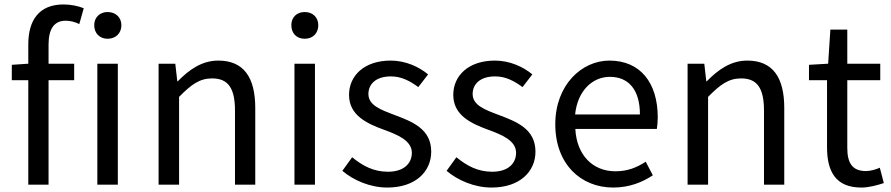

<svg xmlns="http://www.w3.org/2000/svg" viewBox="-20 -829 4002 862"><path d="M417 0H509V-543H417ZM463 -655C499 -655 525 -679 525 -716C525 -751 499 -775 463 -775C428 -775 403 -751 403 -716C403 -679 428 -655 463 -655ZM33 -469H107V0H198V-469H313V-543H198V-629C198 -699 223 -736 275 -736C294 -736 316 -731 336 -721L356 -792C331 -802 299 -809 265 -809C157 -809 107 -740 107 -630V-543L33 -538Z M692 0H784V-394C838 -449 876 -477 932 -477C1004 -477 1035 -434 1035 -332V0H1126V-344C1126 -482 1074 -557 960 -557C886 -557 829 -516 778 -464H776L767 -543H692Z M1302 0H1394V-543H1302ZM1348 -655C1384 -655 1409 -679 1409 -716C1409 -751 1384 -775 1348 -775C1312 -775 1288 -751 1288 -716C1288 -679 1312 -655 1348 -655Z M1719 13C1847 13 1916 -60 1916 -148C1916 -251 1830 -283 1751 -313C1690 -336 1634 -356 1634 -407C1634 -450 1666 -486 1735 -486C1783 -486 1821 -465 1858 -438L1902 -495C1861 -529 1801 -557 1734 -557C1615 -557 1547 -489 1547 -403C1547 -310 1629 -274 1705 -246C1765 -224 1829 -198 1829 -143C1829 -96 1794 -58 1722 -58C1657 -58 1609 -84 1561 -123L1517 -62C1568 -19 1642 13 1719 13Z M2187 13C2315 13 2384 -60 2384 -148C2384 -251 2298 -283 2219 -313C2158 -336 2102 -356 2102 -407C2102 -450 2134 -486 2203 -486C2251 -486 2289 -465 2326 -438L2370 -495C2329 -529 2269 -557 2202 -557C2083 -557 2015 -489 2015 -403C2015 -310 2097 -274 2173 -246C2233 -224 2297 -198 2297 -143C2297 -96 2262 -58 2190 -58C2125 -58 2077 -84 2029 -123L1985 -62C2036 -19 2110 13 2187 13Z M2733 13C2806 13 2864 -11 2911 -42L2879 -103C2838 -76 2796 -60 2743 -60C2640 -60 2569 -134 2563 -250H2929C2931 -264 2933 -282 2933 -302C2933 -457 2855 -557 2716 -557C2592 -557 2473 -448 2473 -271C2473 -92 2588 13 2733 13ZM2562 -315C2573 -423 2641 -484 2718 -484C2803 -484 2853 -425 2853 -315Z M3067 0H3159V-394C3213 -449 3251 -477 3307 -477C3379 -477 3410 -434 3410 -332V0H3501V-344C3501 -482 3449 -557 3335 -557C3261 -557 3204 -516 3153 -464H3151L3142 -543H3067Z M3847 13C3881 13 3917 3 3948 -7L3930 -76C3912 -68 3888 -61 3868 -61C3805 -61 3784 -99 3784 -165V-469H3932V-543H3784V-696H3708L3698 -543L3612 -538V-469H3693V-168C3693 -59 3732 13 3847 13Z"/></svg>

Font: Noto Sans CJK HK
Style: Regular
Weight: 400
Designer: Ryoko NISHIZUKA 西塚涼子 (kana, bopomofo & ideographs); Paul D. Hunt (Latin, Greek & Cyrillic); Sandoll Communications 산돌커뮤니
Foundry: Adobe
Version: Version 2.004;hotconv 1.0.118;makeotfexe 2.5.65603